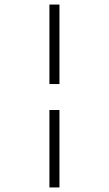

<svg xmlns="http://www.w3.org/2000/svg" viewBox="-20 -672 478 843"><path d="M197 -303V-652H241V-303ZM197 151V-189H241V151Z"/></svg>

Font: Inconsolata SemiCondensed Light
Style: Regular
Weight: 300
Width: 4
Monospace: yes
Designer: Raph Levien, Cyreal, Brenton Simpson
Foundry: Raph Levien, Cyreal, Google
Version: Version 3.100; ttfautohint (v1.8.4.7-5d5b)